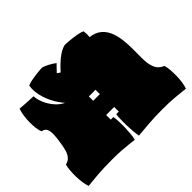

<svg xmlns="http://www.w3.org/2000/svg" viewBox="-182 -1164 1469 1469"><g transform="rotate(-45 553.0 -429.0)"><path d="M27 17Q19 -4 14 -36Q9 -68 8.5 -102.5Q8 -137 10.5 -169Q13 -201 20 -222Q52 -229 69.5 -251.5Q87 -274 95 -306.5Q103 -339 108 -374Q114 -411 116 -445.5Q118 -480 108.5 -504Q99 -528 68 -533Q59 -551 55 -582Q51 -613 51.5 -648.5Q52 -684 57 -717.5Q62 -751 72 -775Q99 -772 133 -770Q167 -768 214 -766Q215 -729 233.5 -687Q252 -645 282.5 -610.5Q313 -576 349 -560Q318 -594 292 -642Q266 -690 253 -743.5Q240 -797 248 -847Q266 -856 298 -862Q330 -868 363 -871.5Q396 -875 416 -875Q438 -869 465.5 -854.5Q493 -840 518 -821Q505 -808 491.5 -794Q478 -780 464 -765L489 -748Q530 -795 574 -830Q618 -865 658 -875Q681 -875 716 -871.5Q751 -868 785 -862Q819 -856 836 -847Q838 -831 838.5 -815.5Q839 -800 837 -783Q895 -776 929.5 -745.5Q964 -715 980.5 -670Q997 -625 1002 -574Q1007 -523 1006.5 -475Q1006 -427 1006 -392Q1006 -333 1017 -298.5Q1028 -264 1046.5 -247Q1065 -230 1086 -222Q1093 -201 1095.5 -169Q1098 -137 1097.5 -102.5Q1097 -68 1092 -36Q1087 -4 1079 17Q1038 13 980.5 7Q923 1 842 1Q759 1 685.5 7Q612 13 571 17Q567 -4 564 -36Q561 -68 560 -102.5Q559 -137 560 -169Q561 -201 564 -222H592V-272H505V-222H533Q537 -201 538.5 -169Q540 -137 539 -102.5Q538 -68 535 -36Q532 -4 526 17Q499 14 468.5 10.5Q438 7 397.5 4Q357 1 298 1Q205 1 138 6.5Q71 12 27 17ZM512 -419H584V-466H512Z"/></g></svg>

Font: Oi
Style: Regular
Weight: 400
Designer: Kostas Bartsokas, Mohamad Dakak
Foundry: Foundry5
Version: Version 4.000